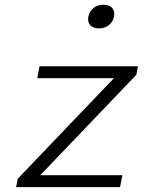

<svg xmlns="http://www.w3.org/2000/svg" viewBox="-20 -774 660 794"><path d="M143.5 -500 134 -450.5H451L53.5 -35L46.5 0H476.5L486 -49.5H146.5L544 -465L550.5 -500ZM389 -656.5C420 -656.5 445.5 -674.5 451.5 -705.5C457.5 -736.5 439 -754.5 408 -754.5C377 -754.5 351.5 -736.5 345.5 -705.5C339.5 -674.5 358 -656.5 389 -656.5Z"/></svg>

Font: Monaspace Neon ExtraLight
Style: Italic
Weight: 200
Italic angle: -11°
Designer: Riley Cran & the Lettermatic Team
Foundry: Lettermatic
Version: Version 1.200 (Monaspace Neon)